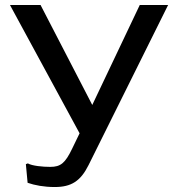

<svg xmlns="http://www.w3.org/2000/svg" viewBox="-20 -742 716 772"><path d="M143 -722H20L300 -206L270 -144C242 -86 224 -71 182 -71C152 -71 109 -75 92 -85L84 -82L91 -7C120 3 157 10 200 10C267 10 304 -14 336 -78L656 -722H542L351 -320Z"/></svg>

Font: Perun
Style: Regular
Weight: 400
Foundry: Copyright (c) Stefan Peev, Context Ltd, 2016
Version: Version 1.089